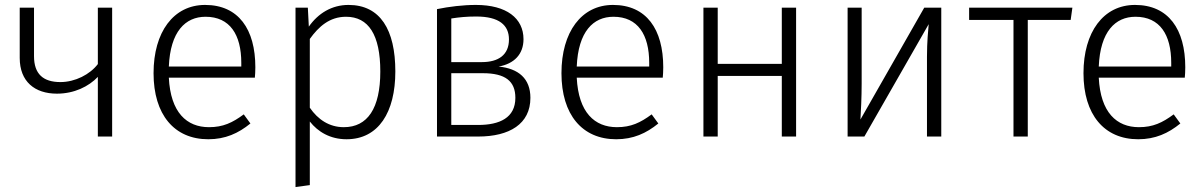

<svg xmlns="http://www.w3.org/2000/svg" viewBox="-20 -554 4887 779"><path d="M377 -523V-294C345 -252 285 -221 225 -221C155 -221 118 -254 118 -326V-523H60V-319C60 -223 121 -174 211 -174C281 -174 340 -203 377 -242V0H435V-523Z M1016 -281C1016 -435 948 -534 812 -534C684 -534 603 -424 603 -257C603 -89 687 11 825 11C894 11 947 -13 996 -53L969 -90C923 -56 885 -38 828 -38C738 -38 672 -97 665 -239H1014C1015 -249 1016 -265 1016 -281ZM959 -284H665C671 -426 732 -486 814 -486C913 -486 959 -413 959 -299Z M1394 -534C1326 -534 1271 -500 1233 -446L1229 -523H1179V205L1237 197V-61C1270 -19 1320 11 1386 11C1516 11 1584 -99 1584 -264C1584 -433 1523 -534 1394 -534ZM1375 -38C1316 -38 1270 -69 1237 -117V-396C1273 -446 1317 -486 1384 -486C1475 -486 1523 -413 1523 -264C1523 -114 1471 -38 1375 -38Z M2003 -284C2066 -295 2104 -334 2104 -395C2104 -480 2035 -534 1911 -534C1858 -534 1802 -527 1753 -517V0H1920C2047 0 2132 -51 2132 -157C2132 -235 2084 -276 2003 -284ZM1912 -487C2005 -487 2045 -452 2045 -394C2045 -331 2002 -302 1935 -302H1811V-479C1843 -484 1873 -487 1912 -487ZM1920 -47H1811V-257H1939C2030 -257 2071 -225 2071 -157C2071 -76 2007 -47 1920 -47Z M2671 -281C2671 -435 2603 -534 2467 -534C2339 -534 2258 -424 2258 -257C2258 -89 2342 11 2480 11C2549 11 2602 -13 2651 -53L2624 -90C2578 -56 2540 -38 2483 -38C2393 -38 2327 -97 2320 -239H2669C2670 -249 2671 -265 2671 -281ZM2614 -284H2320C2326 -426 2387 -486 2469 -486C2568 -486 2614 -413 2614 -299Z M3152 0H3210V-523H3152V-295H2892V-523H2834V0H2892V-246H3152Z M3799 -523H3730L3471 -69C3473 -101 3476 -159 3476 -216V-523H3419V0H3487L3748 -456C3746 -433 3741 -384 3741 -324V0H3799Z M4331 -523H3912V-473H4092V0H4150V-473H4324Z M4789 -281C4789 -435 4721 -534 4585 -534C4457 -534 4376 -424 4376 -257C4376 -89 4460 11 4598 11C4667 11 4720 -13 4769 -53L4742 -90C4696 -56 4658 -38 4601 -38C4511 -38 4445 -97 4438 -239H4787C4788 -249 4789 -265 4789 -281ZM4732 -284H4438C4444 -426 4505 -486 4587 -486C4686 -486 4732 -413 4732 -299Z"/></svg>

Font: FiraGO Light
Style: Regular
Weight: 300
Designer: bBox Type
Foundry: bBox Type GmbH
Version: Version 1.001;PS 001.001;hotconv 1.0.88;makeotf.lib2.5.64775